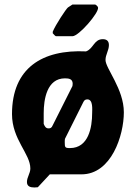

<svg xmlns="http://www.w3.org/2000/svg" viewBox="-20 -760 604 848"><path d="M99 44C99 64 115 68 132 68C136 68 146 67 147 67L200 10H340C472 10 527 -162 527 -264C527 -367 446 -458 446 -495C446 -519 461 -537 461 -561C461 -578 452 -587 434 -587C395 -587 393 -545 360 -533C167 -542 33 -460 33 -256C33 -144 114 -81 114 -16C114 6 99 22 99 44ZM266 -132C266 -136 266 -146 267 -147L347 -307C352 -318 357 -321 366 -321C392 -321 387 -275 387 -261C387 -197 371 -106 289 -106C267 -106 266 -109 266 -132ZM173 -213V-260C173 -321 187 -414 267 -414C285 -414 301 -411 301 -390C301 -387 300 -381 300 -380L213 -207C208 -195 203 -193 194 -193C182 -193 177 -203 173 -213ZM213 -613C216 -609 225 -600 227 -600H300C328 -600 418 -704 413 -727C413 -731 403 -740 400 -740H300L280 -727C272 -721 225 -650 213 -620Z"/></svg>

Font: Asimov Print
Style: C
Weight: 500
Designer: Google
Version: Version 2.000980: 2014